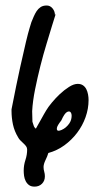

<svg xmlns="http://www.w3.org/2000/svg" viewBox="-20 -573 358 708"><path d="M67.4 56.6Q67.4 36.1 73.7 17.1Q80.1 -2 80.1 -21.5Q80.1 -28.3 76.2 -33.7Q72.3 -39.1 66.4 -44.4Q60.5 -49.8 55.2 -55.2Q49.8 -60.5 46.9 -66.4Q33.2 -88.9 27.8 -113.8Q22.5 -138.7 22.5 -164.1V-169.9Q41 -264.6 54.2 -324.2Q67.4 -383.8 75.7 -418.5Q84 -453.1 88.9 -468.8Q93.8 -484.4 95.7 -491.2Q99.6 -501 104.5 -512.2Q109.4 -523.4 115.2 -532.2Q121.1 -541 129.9 -546.9Q138.7 -552.7 152.3 -552.7Q165 -552.7 173.8 -542Q182.6 -531.2 182.6 -517.6Q187.5 -527.3 183.6 -515.6Q179.7 -503.9 171.4 -476.6Q163.1 -449.2 151.4 -410.6Q139.6 -372.1 128.9 -329.6Q118.2 -287.1 109.4 -243.7Q100.6 -200.2 98.6 -163.1Q98.6 -158.2 99.1 -143.6Q99.6 -128.9 99.6 -124Q101.6 -118.2 104 -110.4Q106.4 -102.5 112.3 -98.6Q114.3 -102.5 119.6 -111.8Q125 -121.1 130.9 -131.8Q136.7 -142.6 142.1 -151.9Q147.5 -161.1 150.4 -166Q157.2 -177.7 170.9 -194.3Q184.6 -210.9 200.7 -226.1Q216.8 -241.2 234.4 -252.4Q252 -263.7 266.6 -263.7Q278.3 -263.7 286.1 -258.3Q293.9 -252.9 298.3 -244.1Q302.7 -235.4 304.7 -224.6Q306.6 -213.9 306.6 -204.1Q306.6 -171.9 295.4 -140.6Q284.2 -109.4 264.2 -83Q244.1 -56.6 217.3 -37.1Q190.4 -17.6 158.2 -8.8Q155.3 2 147.9 17.1Q140.6 32.2 140.6 43Q140.6 51.8 143.1 60.1Q145.5 68.4 145.5 77.1Q145.5 93.8 134.8 104.5Q124 115.2 107.4 115.2Q94.7 115.2 86.9 109.4Q79.1 103.5 74.7 94.7Q70.3 85.9 68.8 75.7Q67.4 65.4 67.4 56.6ZM206.1 -128.9Q191.4 -110.4 189.9 -101.6Q188.5 -92.8 193.4 -91.3Q198.2 -89.8 207 -93.8Q215.8 -97.7 222.7 -103.5Q239.3 -118.2 242.7 -133.8Q246.1 -149.4 241.7 -157.2Q237.3 -165 227.5 -160.2Q217.8 -155.3 206.1 -128.9Z"/></svg>

Font: Covered By Your Grace
Style: Regular
Weight: 400
Designer: Kimberly Geswein
Foundry: Kimberly Geswein
Version: Version 1.0